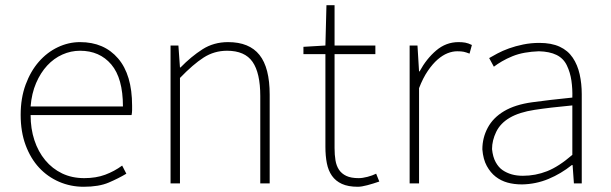

<svg xmlns="http://www.w3.org/2000/svg" viewBox="-20 -701 2334 734"><path d="M300 13Q250 13 206 -6Q162 -25 129.5 -60Q97 -95 78 -146Q59 -197 59 -262Q59 -326 78 -377.5Q97 -429 128.5 -465Q160 -501 201 -520.5Q242 -540 286 -540Q378 -540 431.5 -477.5Q485 -415 485 -297Q485 -289 485 -280Q485 -271 483 -261H97Q97 -209 111.5 -165Q126 -121 153 -88.5Q180 -56 217.5 -38Q255 -20 302 -20Q347 -20 382 -33Q417 -46 447 -68L463 -37Q433 -19 395.5 -3Q358 13 300 13ZM450 -294Q450 -402 405.5 -454.5Q361 -507 286 -507Q251 -507 218.5 -492.5Q186 -478 160.5 -450.5Q135 -423 118 -383.5Q101 -344 97 -294Z M632 -527H662L668 -443H670Q711 -485 754 -512.5Q797 -540 852 -540Q933 -540 972 -491Q1011 -442 1011 -339V0H975V-334Q975 -422 945.5 -464.5Q916 -507 848 -507Q799 -507 758.5 -481Q718 -455 668 -403V0H632Z M1348 13Q1311 13 1287 2Q1263 -9 1249 -29Q1235 -49 1229.5 -77Q1224 -105 1224 -140V-494H1140V-522L1224 -527L1228 -681H1259V-527H1415V-494H1259V-135Q1259 -109 1262.5 -88Q1266 -67 1276 -52Q1286 -37 1304 -28.5Q1322 -20 1351 -20Q1366 -20 1385 -25Q1404 -30 1418 -37L1430 -7Q1407 1 1384.5 7Q1362 13 1348 13Z M1546 -527H1576L1582 -428H1584Q1610 -476 1647.5 -508Q1685 -540 1733 -540Q1747 -540 1758.5 -538Q1770 -536 1784 -529L1775 -496Q1762 -501 1753 -503Q1744 -505 1728 -505Q1710 -505 1691 -497.5Q1672 -490 1653 -473.5Q1634 -457 1615.5 -430Q1597 -403 1582 -364V0H1546Z M1976 4Q1945 4 1920 -3Q1895 -10 1875 -25.5Q1855 -41 1841 -66.5Q1827 -92 1824 -130Q1824 -174 1844.5 -212.5Q1865 -251 1907 -276Q1949 -301 2014 -310Q2079 -319 2168 -328Q2169 -361 2164.5 -392.5Q2160 -424 2147 -451Q2134 -478 2107.5 -491Q2081 -504 2040 -505Q2012 -504 1986.5 -499.5Q1961 -495 1939 -486Q1917 -477 1899 -466.5Q1881 -456 1868 -446L1850 -479Q1862 -486 1881.5 -496.5Q1901 -507 1926 -516Q1951 -525 1980.5 -531Q2010 -537 2042 -537Q2088 -537 2119.5 -522.5Q2151 -508 2169.5 -480.5Q2188 -453 2196 -417Q2204 -381 2204 -341V0H2174L2169 -70H2166Q2125 -37 2077 -17Q2029 3 1976 4ZM1979 -29Q2027 -29 2071.5 -46.5Q2116 -64 2168 -109V-298Q2082 -290 2023.5 -281Q1965 -272 1929 -251Q1893 -230 1877 -197Q1861 -164 1861 -131Q1864 -101 1875 -81Q1886 -61 1901.5 -50.5Q1917 -40 1936 -34.5Q1955 -29 1979 -29Z"/></svg>

Font: SpoqaHanSansJP-Thin
Style: Regular
Weight: 250
Designer: [Source Han Sans]
Ryoko NISHIZUKA  (kana & ideographs); Paul D. Hunt (Latin, Greek & Cyrillic); Wenlong ZHANG  (bopomofo
Foundry: Spoqa (http://bi.spoqa.com)
Version: Version 1.002.20150607